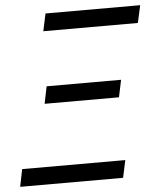

<svg xmlns="http://www.w3.org/2000/svg" viewBox="-65 -759 670 804"><g transform="rotate(-5 270.5 -357.0)"><path d="M140.6 -640.6 156.2 -713.9H554.2L538.1 -640.6ZM119.6 -337.4 134.3 -409.7H447.3L432.1 -337.4ZM-12.7 0 2 -73.2H435.5L419.9 0Z"/></g></svg>

Font: Open Sans
Style: Italic
Weight: 400
Italic angle: -12°
Designer: Monotype Design Team
Foundry: Monotype Imaging Inc.
Version: Version 3.000; ttfautohint (v1.8.4)